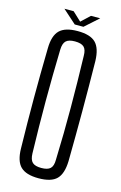

<svg xmlns="http://www.w3.org/2000/svg" viewBox="-136 -961 646 1026"><g transform="rotate(15 187.0 -448.5)"><path d="M187 7Q118 7 87.5 -23Q57 -53 56 -123Q53 -266 53 -399.5Q53 -533 56 -677Q57 -747 87.5 -777Q118 -807 187 -807Q257 -807 287 -777Q317 -747 319 -677Q321 -533 321 -399.5Q321 -266 319 -123Q317 -53 287 -23Q257 7 187 7ZM187 -50Q222 -50 237 -64Q252 -78 252 -113Q257 -260 256.5 -402Q256 -544 252 -687Q252 -722 237 -736Q222 -750 187 -750Q153 -750 138 -736Q123 -722 122 -687Q118 -544 118 -402Q118 -260 122 -113Q123 -78 138 -64Q153 -50 187 -50ZM87 -904H138L186 -859L234 -904H285L210 -837H162Z"/></g></svg>

Font: Big Shoulders Display
Style: Regular
Weight: 400
Designer: Patric King
Foundry: XO Type Co
Version: Version 1.000; ttfautohint (v1.8.2)